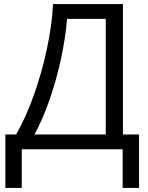

<svg xmlns="http://www.w3.org/2000/svg" viewBox="-20 -734 730 944"><path d="M6.3 -72.8H59.1Q105.5 -152.8 145.3 -263.4Q185.1 -374 210.4 -492.4Q235.8 -610.8 240.7 -713.9H584.5V-72.8H663.6V189.9H583V0H86.9V189.9H6.3ZM500 -72.8V-641.1H309.6Q302.2 -547.4 279.3 -442.1Q256.3 -336.9 222.4 -240Q188.5 -143.1 149.4 -72.8Z"/></svg>

Font: Viking Open Sans
Style: Regular
Weight: 400
Foundry: Ascender Corporation
Version: Version 2.001